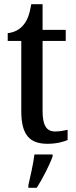

<svg xmlns="http://www.w3.org/2000/svg" viewBox="-20 -679 363 920"><path d="M208 10C251 10 286 0 304 -8V-57C285 -53 267 -49 244 -49C203 -49 184 -78 184 -147V-483H295V-536H184V-659H130C121 -607 110 -580 92 -559C74 -537 49 -524 17 -520V-483H82V-146C82 -30 124 10 208 10ZM116 208V221H156C183 179 217 113 232 71V61H145C139 109 126 164 116 208Z"/></svg>

Font: Noto Serif Sinhala Condensed Medium
Style: Regular
Weight: 500
Width: 3
Designer: Jelle Bosma - Monotype Design Team
Foundry: Monotype Imaging Inc.
Version: Version 2.007